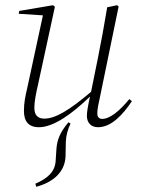

<svg xmlns="http://www.w3.org/2000/svg" viewBox="-20 -477 557 738"><path d="M119 241C187 223 231 182 232 121L233 68C234 42 241 20 251 -2L243 -7C209 34 200 61 197 94L194 140C192 183 163 209 116 229ZM130 12C186 12 258 -40 326 -106C318 -70 314 -47 314 -32C314 -6 329 12 357 12C408 12 452 -36 487 -88L477 -96C441 -52 403 -20 373 -20C361 -20 354 -27 354 -41C354 -59 359 -79 363 -98L436 -452L430 -457L392 -449C380 -376 369 -317 356 -252L330 -124C246 -53 193 -21 150 -21C125 -21 112 -35 112 -63C112 -87 119 -121 126 -151L191 -451L184 -457L54 -435L52 -424L145 -418L85 -140C77 -106 72 -81 72 -51C72 -11 89 12 130 12Z"/></svg>

Font: Source Serif 4 Display Light
Style: Italic
Weight: 300
Italic angle: -12°
Designer: Frank Grießhammer
Foundry: Adobe Systems Incorporated
Version: Version 4.004;hotconv 1.0.117;makeotfexe 2.5.65602